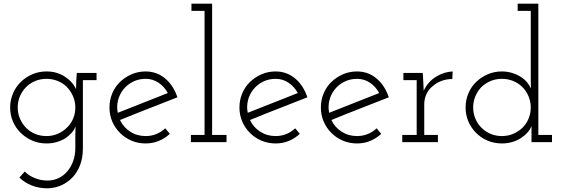

<svg xmlns="http://www.w3.org/2000/svg" viewBox="-20 -770 3045 1040"><path d="M85 192 114 159Q135 181 168 194.5Q201 208 237 208Q268 208 295.5 195.5Q323 183 343.5 159.5Q364 136 376 103.5Q388 71 388 32V-38Q388 -48 388.5 -60Q389 -72 389 -85Q382 -66 367.5 -50Q353 -34 334 -21Q313 -8 287 -0.5Q261 7 232 7Q190 7 154.5 -8.5Q119 -24 92 -50.5Q65 -77 50 -112Q35 -147 35 -188Q35 -227 50 -263Q65 -299 92 -325.5Q119 -352 154.5 -367.5Q190 -383 232 -383Q288 -383 331 -355Q374 -327 392 -287Q392 -309 393 -330.5Q394 -352 396 -375H503V-336H429V34Q429 84 414 123.5Q399 163 373 190.5Q347 218 312.5 233.5Q278 249 238 250Q190 250 151.5 234.5Q113 219 85 192ZM232 -343Q198 -343 169 -330.5Q140 -318 119 -296Q99 -275 87.5 -247.5Q76 -220 76 -188Q76 -155 88.5 -126.5Q101 -98 122 -77Q143 -56 171 -44.5Q199 -33 232 -33Q265 -33 293.5 -45.5Q322 -58 343 -79Q364 -99 376 -127Q388 -155 388 -188Q388 -221 375 -250Q362 -279 340 -301Q319 -321 291 -332Q263 -343 232 -343Z M900 -45Q874 -21 841 -7Q808 7 769 7Q728 7 692.5 -8Q657 -23 630 -50Q603 -77 588 -112Q573 -147 573 -188Q573 -228 588 -264Q603 -300 630 -326Q657 -352 692.5 -367.5Q728 -383 769 -383Q800 -383 828 -372.5Q856 -362 878 -342Q899 -324 915 -298.5Q931 -273 941 -243Q863 -212 785.5 -182Q708 -152 630 -120Q648 -81 685 -57Q722 -33 769 -33Q800 -33 827 -44Q854 -55 875 -75ZM769 -343Q731 -343 699.5 -327Q668 -311 647 -284Q627 -258 619 -225.5Q611 -193 618 -159Q686 -186 753.5 -212.5Q821 -239 889 -266Q871 -300 839.5 -321.5Q808 -343 769 -343Z M1207 0H1014V-39H1088V-711H1017V-750H1129V-39H1207Z M1604 -45Q1578 -21 1545 -7Q1512 7 1473 7Q1432 7 1396.5 -8Q1361 -23 1334 -50Q1307 -77 1292 -112Q1277 -147 1277 -188Q1277 -228 1292 -264Q1307 -300 1334 -326Q1361 -352 1396.5 -367.5Q1432 -383 1473 -383Q1504 -383 1532 -372.5Q1560 -362 1582 -342Q1603 -324 1619 -298.5Q1635 -273 1645 -243Q1567 -212 1489.5 -182Q1412 -152 1334 -120Q1352 -81 1389 -57Q1426 -33 1473 -33Q1504 -33 1531 -44Q1558 -55 1579 -75ZM1473 -343Q1435 -343 1403.5 -327Q1372 -311 1351 -284Q1331 -258 1323 -225.5Q1315 -193 1322 -159Q1390 -186 1457.5 -212.5Q1525 -239 1593 -266Q1575 -300 1543.5 -321.5Q1512 -343 1473 -343Z M2045 -45Q2019 -21 1986 -7Q1953 7 1914 7Q1873 7 1837.5 -8Q1802 -23 1775 -50Q1748 -77 1733 -112Q1718 -147 1718 -188Q1718 -228 1733 -264Q1748 -300 1775 -326Q1802 -352 1837.5 -367.5Q1873 -383 1914 -383Q1945 -383 1973 -372.5Q2001 -362 2023 -342Q2044 -324 2060 -298.5Q2076 -273 2086 -243Q2008 -212 1930.5 -182Q1853 -152 1775 -120Q1793 -81 1830 -57Q1867 -33 1914 -33Q1945 -33 1972 -44Q1999 -55 2020 -75ZM1914 -343Q1876 -343 1844.5 -327Q1813 -311 1792 -284Q1772 -258 1764 -225.5Q1756 -193 1763 -159Q1831 -186 1898.5 -212.5Q1966 -239 2034 -266Q2016 -300 1984.5 -321.5Q1953 -343 1914 -343Z M2352 0H2159V-39H2237V-336H2165V-375H2270L2273 -322Q2274 -305 2274 -300Q2274 -295 2275 -278Q2286 -303 2303.5 -322.5Q2321 -342 2343 -355Q2364 -368 2386.5 -375Q2409 -382 2432 -383L2430 -342Q2400 -342 2373.5 -332.5Q2347 -323 2327 -306Q2304 -289 2291 -262.5Q2278 -236 2278 -205V-39H2352Z M2970 0H2859V-41Q2859 -53 2859 -63.5Q2859 -74 2859 -87Q2852 -69 2837.5 -52.5Q2823 -36 2802.5 -22.5Q2782 -9 2755.5 -1Q2729 7 2699 7Q2657 7 2621.5 -8Q2586 -23 2559 -50Q2532 -77 2517 -112Q2502 -147 2502 -188Q2502 -228 2517 -264Q2532 -300 2559 -326Q2586 -352 2621.5 -367.5Q2657 -383 2699 -383Q2727 -383 2753.5 -375Q2780 -367 2801 -353.5Q2822 -340 2835 -324Q2848 -308 2856 -291Q2855 -318 2855 -335Q2855 -352 2855 -379V-711H2784V-750H2896V-39H2970ZM2699 -343Q2665 -343 2637 -331Q2609 -319 2587 -298Q2567 -277 2555 -248.5Q2543 -220 2543 -188Q2543 -155 2555.5 -126Q2568 -97 2590 -76Q2611 -56 2638.5 -44.5Q2666 -33 2699 -33Q2731 -33 2758.5 -44.5Q2786 -56 2808 -76Q2830 -97 2842.5 -126Q2855 -155 2855 -188Q2855 -221 2842 -250.5Q2829 -280 2807 -301Q2786 -321 2758 -332Q2730 -343 2699 -343Z"/></svg>

Font: Josefin Slab
Style: Regular
Weight: 400
Designer: Santiago Orozco
Foundry: Typemade
Version: Version 2.000